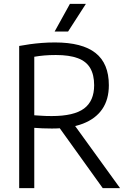

<svg xmlns="http://www.w3.org/2000/svg" viewBox="-20 -966 657 986"><path d="M78.5 0V-730Q105 -735 134 -739Q163 -743 194.8 -745.5Q226.5 -748 262.5 -748Q402 -748 470.5 -694Q539 -640 539 -528.5Q539 -455 505.2 -405.8Q471.5 -356.5 406.5 -331.2Q341.5 -306 246.5 -306Q218 -306 197.2 -307Q176.5 -308 156 -309.5V0ZM507.5 0 258.5 -347H345.5L596.5 0ZM245.5 -370Q360 -370 411.8 -408.8Q463.5 -447.5 463.5 -528.5Q463.5 -582 443.2 -616.5Q423 -651 379.5 -667.2Q336 -683.5 267 -683.5Q233.5 -683.5 207.8 -681.2Q182 -679 156 -674.5V-374Q173 -373 186.8 -372Q200.5 -371 214.5 -370.5Q228.5 -370 245.5 -370ZM260.5 -804 339 -946H421L329.5 -804Z"/></svg>

Font: Encode Sans SC SemiCondensed
Style: Regular
Weight: 400
Width: 4
Designer: Multiple Designers
Foundry: Impallari Type
Version: Version 3.002